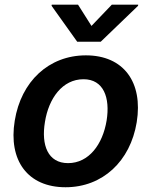

<svg xmlns="http://www.w3.org/2000/svg" viewBox="-20 -789 648 820"><path d="M259.9 10.7C418 10.7 536.6 -100.1 563.9 -267C591.6 -438.2 507.8 -552.6 346.9 -552.6C188.6 -552.6 70 -441.4 43 -273.8C14.9 -103.7 98.4 10.7 259.9 10.7ZM171.9 -267.8C187.9 -369.3 246.8 -450.6 336.6 -450.6C422.2 -450.6 451 -372.5 435.4 -274.5C418.7 -172.6 359.7 -92.3 270.6 -92.3C184.3 -92.3 155.5 -169.4 171.9 -267.8ZM200.3 -764.2 309.7 -610.8H410.2L569.6 -764.2L570.3 -769.2H457.7L370.7 -678.3L313.2 -769.2H201Z"/></svg>

Font: Margiela Sans Semi Bold
Style: Italic
Weight: 600
Italic angle: -9.39999°
Designer: Stefan Endress, Andreas Faust
Version: Version 1.100;FEAKit 1.0